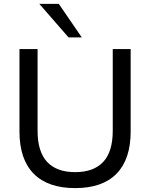

<svg xmlns="http://www.w3.org/2000/svg" viewBox="-20 -957 771 986"><path d="M366 9Q226 9 153 -65Q80 -139 80 -282V-705H173V-285Q173 -178 222 -125.5Q271 -73 366 -73Q461 -73 510 -125.5Q559 -178 559 -285V-705H651V-282Q651 -139 578.5 -65Q506 9 366 9ZM332 -765 182 -937H282L400 -765Z"/></svg>

Font: Nunito Sans 12pt ExtraLight 12pt Medium
Style: Regular
Weight: 500
Version: Version 3.101;gftools[0.9.27]